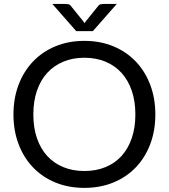

<svg xmlns="http://www.w3.org/2000/svg" viewBox="-20 -928 840 956"><path d="M753.5 -358Q753.5 -277.5 728 -210.2Q702.5 -143 656 -94.5Q609.5 -46 544.2 -19.2Q479 7.5 400 7.5Q321 7.5 256 -19.2Q191 -46 144.5 -94.5Q98 -143 72.5 -210.2Q47 -277.5 47 -358Q47 -438.5 72.5 -505.8Q98 -573 144.5 -621.8Q191 -670.5 256 -697.5Q321 -724.5 400 -724.5Q479 -724.5 544.2 -697.5Q609.5 -670.5 656 -621.8Q702.5 -573 728 -505.8Q753.5 -438.5 753.5 -358ZM654 -358Q654 -424 636 -476.5Q618 -529 585 -565.2Q552 -601.5 505 -621Q458 -640.5 400 -640.5Q342.5 -640.5 295.5 -621Q248.5 -601.5 215.2 -565.2Q182 -529 164 -476.5Q146 -424 146 -358Q146 -292 164 -239.8Q182 -187.5 215.2 -151.2Q248.5 -115 295.5 -95.8Q342.5 -76.5 400 -76.5Q458 -76.5 505 -95.8Q552 -115 585 -151.2Q618 -187.5 636 -239.8Q654 -292 654 -358ZM561.5 -908.5 442.5 -773H359.5L240.5 -908.5H305.5Q311.5 -908.5 319.8 -907Q328 -905.5 334 -897L395 -821.5L401 -812.5L407 -821.5L467.5 -896.5Q474 -905.5 482.2 -907Q490.5 -908.5 496.5 -908.5Z"/></svg>

Font: Lato-Regular
Style: Regular
Weight: 400
Designer: Lukasz Dziedzic with Adam Twardoch and Botio Nikoltchev
Foundry: tyPoland Lukasz Dziedzic
Version: Version 2.015; 2015-08-06; http://www.latofonts.com/